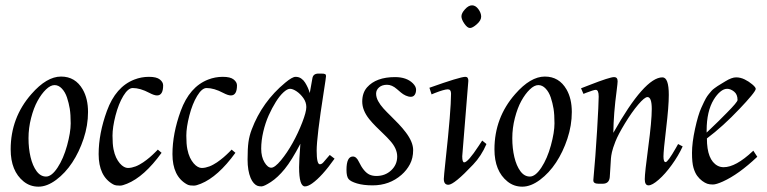

<svg xmlns="http://www.w3.org/2000/svg" viewBox="-20 -688 2875 720"><path d="M20 -127.9Q20 -246.8 97.7 -335.2Q155 -400.9 209 -400.9Q262.5 -400.9 290.3 -352.5Q310.1 -318.1 310.1 -267.9Q310.1 -217.8 293.5 -167.8Q276.9 -117.9 250.9 -78.5Q224.9 -39.1 190.6 -13.5Q156.2 12 124.5 12Q92.8 12 68.8 -7.3Q20 -46.6 20 -127.9ZM120.7 -309.4Q106.2 -283 96.6 -245.5Q86.9 -208 86.9 -169.8Q86.9 -131.6 94.6 -99Q102.3 -66.4 117.2 -46.1Q132.1 -25.9 152.8 -25.9Q173.6 -25.9 195.8 -59.4Q218 -93 231.6 -142.5Q245.1 -191.9 245.1 -225.2Q245.1 -258.5 241.6 -280.3Q238 -302 231.2 -322.4Q224.4 -342.8 212 -355.8Q199.7 -368.9 184.6 -368.9Q169.4 -368.9 152.3 -352.4Q135.3 -335.9 120.7 -309.4Z M591.8 -367.9Q591.8 -330.1 568.8 -330.1Q558.3 -330.1 540.3 -339.6Q505.9 -357.9 477.8 -357.9Q460.4 -357.9 442.5 -328.4Q424.6 -298.8 413.2 -254.8Q401.9 -210.7 401.9 -179.2Q401.9 -147.7 405.6 -128.8Q409.4 -109.9 415.5 -97.2Q421.6 -84.5 429.4 -75.4Q437.3 -66.4 444.9 -62.3Q452.6 -58.1 459.7 -58.1Q466.8 -58.1 474.4 -59.8Q481.9 -61.5 488.8 -64.1Q495.6 -66.7 503.2 -70.9Q510.7 -75.2 516.7 -79.1Q522.7 -83 529.7 -88.5Q536.6 -94 541.4 -97.9Q546.1 -101.8 551.9 -107.3Q557.6 -112.8 560.4 -115.5Q563.2 -118.2 567.4 -122.4Q571.5 -126.7 571.8 -127L585.9 -115Q520.8 -25.1 456.3 1Q439.5 8.1 429.9 8.1Q420.4 8.1 416.4 7.3Q412.4 6.6 409.7 5.7Q407 4.9 404.1 3.2Q349.9 -27.1 349.9 -110.1Q349.9 -187 380.9 -272Q413.8 -362.5 483.6 -389.6Q510 -399.9 538.6 -399.9Q567.1 -399.9 579.5 -389.9Q591.8 -379.9 591.8 -367.9Z M868.7 -367.9Q868.7 -330.1 845.7 -330.1Q835.2 -330.1 817.1 -339.6Q782.7 -357.9 754.6 -357.9Q737.3 -357.9 719.4 -328.4Q701.4 -298.8 690.1 -254.8Q678.7 -210.7 678.7 -179.2Q678.7 -147.7 682.5 -128.8Q686.3 -109.9 692.4 -97.2Q698.5 -84.5 706.3 -75.4Q714.1 -66.4 721.8 -62.3Q729.5 -58.1 736.6 -58.1Q743.7 -58.1 751.2 -59.8Q758.8 -61.5 765.6 -64.1Q772.5 -66.7 780 -70.9Q787.6 -75.2 793.6 -79.1Q799.6 -83 806.5 -88.5Q813.5 -94 818.2 -97.9Q823 -101.8 828.7 -107.3Q834.5 -112.8 837.3 -115.5Q840.1 -118.2 844.2 -122.4Q848.4 -126.7 848.6 -127L862.8 -115Q797.6 -25.1 733.2 1Q716.3 8.1 706.8 8.1Q697.3 8.1 693.2 7.3Q689.2 6.6 686.5 5.7Q683.8 4.9 680.9 3.2Q626.7 -27.1 626.7 -110.1Q626.7 -187 657.7 -272Q690.7 -362.5 760.5 -389.6Q786.9 -399.9 815.4 -399.9Q844 -399.9 856.3 -389.9Q868.7 -379.9 868.7 -367.9Z M1123.5 11Q1101.6 11 1101.6 -61Q1101.6 -85.4 1106.4 -148.9Q1073.7 -86.2 1047.7 -54.3Q1021.7 -22.5 996 -5.7Q970.2 11 960.6 11Q950.9 11 944.7 8.5Q938.5 6.1 931.6 -1.3Q924.8 -8.8 919.9 -20.5Q908.4 -48.1 908.4 -89.6Q908.4 -131.1 911.7 -155Q915 -179 923.8 -202.1Q963.1 -306.4 1049.6 -377.9Q1075.9 -399.9 1088.3 -399.9Q1100.6 -399.9 1109.5 -393.7Q1118.4 -387.5 1124 -378.4Q1135.7 -359.9 1141.6 -339.1L1151.6 -395Q1154.5 -412.1 1174.6 -412.1H1184.6Q1196 -412.1 1199.3 -410Q1202.6 -408 1202.6 -402.8Q1202.6 -397.7 1193.8 -341.8Q1167.5 -174.1 1167.5 -123Q1167.5 -72 1179.4 -72Q1186.5 -72 1193 -79.6Q1199.5 -87.2 1201.9 -90Q1204.3 -92.8 1208.7 -97.9Q1213.1 -103 1216.6 -106.9L1234.6 -93Q1187.5 -26.4 1150.6 -0.2Q1134.8 11 1123.5 11ZM987.5 -255.1Q975.1 -227.3 967.3 -194.1Q959.5 -160.9 959.5 -130.4Q959.5 -99.9 971.7 -79.5Q983.9 -59.1 997.2 -59.1Q1010.5 -59.1 1033.6 -86.9Q1056.6 -114.7 1077.4 -152Q1098.1 -189.2 1113.4 -228.8Q1128.7 -268.3 1128.7 -286.5Q1128.7 -304.7 1117.6 -320.3Q1106.4 -335.9 1092.2 -345.5Q1077.9 -355 1067.6 -355Q1057.4 -355 1043.1 -341.9Q1028.8 -328.9 1014.4 -305.9Q1000 -283 987.5 -255.1Z M1279.3 -51Q1279.3 -101.1 1303.5 -101.1Q1316.4 -101.1 1325.4 -82Q1343.8 -43.7 1365.2 -33.4Q1376.7 -28.1 1391.4 -28.1Q1424.3 -28.1 1446.9 -49.2Q1469.5 -70.3 1469.5 -101.1Q1469.5 -130.6 1443.4 -159.7Q1431.9 -172.9 1417.8 -186.2Q1403.8 -199.5 1389.9 -213.4Q1376 -227.3 1364.3 -241.7Q1338.4 -274.4 1338.4 -307.1Q1338.4 -339.8 1356.4 -360.4Q1390.4 -398.9 1461.4 -398.9Q1504.9 -398.9 1528.3 -375.5Q1540.3 -363.5 1540.3 -351.8Q1540.3 -340.1 1535.2 -332.5Q1530 -325 1520.8 -325Q1511.5 -325 1501.5 -329.6Q1491.5 -334.2 1483.8 -340.8Q1476.1 -347.4 1468.3 -354Q1450 -370.1 1431.4 -370.1Q1412.8 -370.1 1401.6 -360.4Q1390.4 -350.6 1390.4 -336.8Q1390.4 -323 1398.1 -308.8Q1405.8 -294.7 1418 -281.2Q1430.2 -267.8 1445.1 -253.4Q1460 -239 1474.7 -223.4Q1489.5 -207.8 1501.7 -191.7Q1529.3 -155.3 1529.3 -125.1Q1529.3 -95 1517.3 -72.3Q1505.4 -49.6 1485.4 -32.2Q1440.4 7.1 1377.4 7.1Q1342.8 7.1 1318.7 -0.1Q1294.7 -7.3 1287 -16.8Q1279.3 -26.4 1279.3 -51Z M1736.3 -385 1713.4 -102.1Q1713.4 -79.1 1720.7 -79.1Q1734.6 -79.1 1774.9 -140.6L1788.3 -160.9L1804.2 -147.9Q1785.2 -103.3 1754.4 -71Q1682.9 4.9 1661.4 4.9Q1644.3 4.9 1644.3 -17.1Q1644.3 -24.9 1650.9 -86.7Q1671.4 -274.2 1671.4 -336.9Q1671.4 -353 1659.4 -353Q1646 -353 1610.1 -338.9L1598.4 -334L1590.3 -358.9Q1705.3 -399.9 1725.3 -399.9Q1736.3 -399.9 1736.3 -385ZM1742.4 -583Q1732.7 -583 1721.6 -599Q1710.4 -615 1710.4 -626.8Q1710.4 -638.7 1723.8 -653.3Q1737.1 -668 1750.2 -668Q1763.4 -668 1773.9 -653.7Q1784.4 -639.4 1784.4 -625.5Q1784.4 -611.6 1768.3 -597.3Q1752.2 -583 1742.4 -583Z M1834.2 -127.9Q1834.2 -246.8 1911.9 -335.2Q1969.2 -400.9 2023.2 -400.9Q2076.7 -400.9 2104.5 -352.5Q2124.3 -318.1 2124.3 -267.9Q2124.3 -217.8 2107.7 -167.8Q2091.1 -117.9 2065.1 -78.5Q2039.1 -39.1 2004.8 -13.5Q1970.5 12 1938.7 12Q1907 12 1883.1 -7.3Q1834.2 -46.6 1834.2 -127.9ZM1934.9 -309.4Q1920.4 -283 1910.8 -245.5Q1901.1 -208 1901.1 -169.8Q1901.1 -131.6 1908.8 -99Q1916.5 -66.4 1931.4 -46.1Q1946.3 -25.9 1967 -25.9Q1987.8 -25.9 2010 -59.4Q2032.2 -93 2045.8 -142.5Q2059.3 -191.9 2059.3 -225.2Q2059.3 -258.5 2055.8 -280.3Q2052.2 -302 2045.4 -322.4Q2038.6 -342.8 2026.2 -355.8Q2013.9 -368.9 1998.8 -368.9Q1983.6 -368.9 1966.6 -352.4Q1949.5 -335.9 1934.9 -309.4Z M2214.1 -351.1Q2206.8 -351.1 2177.5 -339.8L2168 -335.9L2158.9 -356.9Q2163.3 -358.4 2191.7 -369.6Q2266.6 -398.9 2283 -398.9Q2296.1 -398.9 2296.1 -383.1Q2296.1 -377 2292.5 -348.4Q2280.8 -261.7 2280 -189.9Q2397.2 -397.9 2464.1 -397.9Q2488 -397.9 2488 -332Q2488 -289.3 2478 -205.8Q2468 -122.3 2468 -101.2Q2468 -80.1 2476.1 -80.1Q2484.4 -80.1 2515.1 -134Q2520 -142.8 2522.9 -147.9L2540 -138.9Q2523.9 -103.8 2499.1 -69.6Q2474.4 -35.4 2450.1 -14.2Q2425.8 7.1 2411.9 7.1Q2397.9 7.1 2397.9 -16Q2397.9 -39.1 2411 -136.7Q2424.1 -234.4 2424.1 -279.2Q2424.1 -324 2408 -324Q2397.2 -324 2373.2 -295.7Q2349.1 -267.3 2323.5 -225.2Q2297.9 -183.1 2287.8 -157.3Q2277.8 -131.6 2274.8 -117.6Q2271.7 -103.5 2271 -93.6Q2270.3 -83.7 2269 -60.8Q2267.8 -37.8 2266.6 -23.7Q2264.4 1 2240 1H2224.1Q2214.8 1 2209.6 -2.3Q2204.3 -5.6 2205.1 -13.9Q2213.1 -99.1 2219.1 -199.7Q2225.1 -300.3 2225.1 -325.7Q2225.1 -351.1 2214.1 -351.1Z M2700.4 -383.3Q2724.1 -397.9 2740.4 -397.9Q2756.6 -397.9 2772.3 -390.3Q2788.1 -382.6 2801 -371.6Q2814 -360.6 2814 -354.7Q2814 -348.9 2796.9 -328.2Q2779.8 -307.6 2754.2 -280.8Q2691.2 -214.1 2630.9 -168.9Q2630.9 -87.9 2671.1 -66.4Q2681.4 -61 2693.8 -61Q2739 -61 2803 -121.1Q2804.2 -122.6 2804.9 -123L2819.8 -100.1Q2749.8 -33.9 2690.7 -7.3Q2665.8 3.9 2653.3 3.9Q2640.9 3.9 2632.2 1Q2623.5 -2 2613.2 -9.6Q2602.8 -17.3 2594.5 -28.6Q2586.2 -39.8 2580.6 -58.7Q2575 -77.6 2575 -115Q2575 -152.3 2586.4 -205Q2597.9 -257.6 2609.9 -283.8Q2621.8 -310.1 2627 -319.1Q2632.1 -328.1 2638.1 -335.3Q2644 -342.5 2648.2 -347.3Q2652.3 -352.1 2659.8 -357.4Q2667.2 -362.8 2670.7 -365.1Q2674.1 -367.4 2683 -372.7Q2691.9 -377.9 2700.4 -383.3ZM2629.9 -190.9Q2630.1 -191.2 2643.9 -204.2Q2657.7 -217.3 2673.6 -232.8Q2689.5 -248.3 2706.3 -265.6Q2745.8 -305.4 2745.8 -313Q2745.8 -334.2 2732.7 -344.6Q2719.5 -355 2706.8 -355Q2694.1 -355 2681.2 -344.2Q2668.2 -333.5 2656.5 -314.5Q2629.9 -270.5 2629.9 -199Z"/></svg>

Font: Linden Hill
Style: Italic
Weight: 400
Italic angle: -5.60001°
Version: Version 1.201